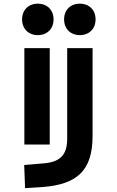

<svg xmlns="http://www.w3.org/2000/svg" viewBox="-20 -776 626 1031"><path d="M114.7 234.4 206.1 228.5C395.5 214.8 477.1 138.7 477.1 -45.9V-517.6H340.8V-30.3C340.8 55.2 303.2 93.8 215.8 101.1L109.9 109.9ZM110.8 0H247.1V-517.6H110.8ZM183.1 -587.4C233.4 -587.4 267.6 -621.6 267.6 -671.9C267.6 -722.2 233.4 -756.3 183.1 -756.3C132.8 -756.3 98.6 -722.2 98.6 -671.9C98.6 -621.6 132.8 -587.4 183.1 -587.4ZM408.7 -587.4C459 -587.4 493.2 -621.6 493.2 -671.9C493.2 -722.2 459 -756.3 408.7 -756.3C358.4 -756.3 324.2 -722.2 324.2 -671.9C324.2 -621.6 358.4 -587.4 408.7 -587.4Z"/></svg>

Font: CaskaydiaCove Nerd Font
Style: Bold
Weight: 700
Designer: Aaron Bell
Foundry: Saja Typeworks
Version: Version 2111.1;Nerd Fonts 2.3.0